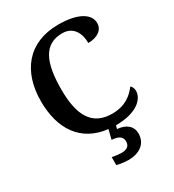

<svg xmlns="http://www.w3.org/2000/svg" viewBox="-225 -849 1100 1214"><g transform="rotate(-30 325.0 -242.0)"><path d="M350 240C435 240 489 197 489 126C489 73 450 39 385 34L391 10C551 10 610 -61 610 -115C610 -133 603 -149 592 -157C558 -112 506 -65 409 -65C261 -65 205 -170 205 -358C205 -553 252 -664 387 -664C472 -664 500 -593 500 -528C570 -528 612 -562 612 -609C612 -674 540 -724 393 -724C171 -724 56 -574 56 -358C56 -154 150 -14 338 7L321 76C364 79 396 91 396 130C396 164 373 179 335 179C317 179 291 176 267 171V229C291 236 329 240 350 240Z"/></g></svg>

Font: Noto Serif Oriya SemiBold
Style: Regular
Weight: 600
Designer: David Williams
Foundry: Google LLC, David Williams
Version: Version 1.051